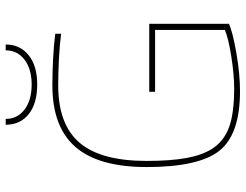

<svg xmlns="http://www.w3.org/2000/svg" viewBox="-112 -724 843 658"><g transform="rotate(-90 309.0 -395.5)"><path d="M535 -285H323V-305H556V-32Q528 -19 456 -6.5Q384 6 325 6Q177 6 121 -64.5Q65 -135 65 -314Q65 -478 133.5 -557.5Q202 -637 345 -637Q390 -637 437 -634.5Q484 -632 522 -627V-607Q484 -612 436.5 -614.5Q389 -617 345 -617Q211 -617 148.5 -544Q86 -471 86 -314Q86 -232 96 -177.5Q106 -123 128 -89Q154 -49 201.5 -31.5Q249 -14 335 -14Q382 -14 445 -24Q508 -34 535 -46ZM465 -797H485Q485 -748 448.5 -718.5Q412 -689 348 -689Q283 -689 246.5 -718Q210 -747 210 -797H230Q230 -757 262 -732.5Q294 -708 348 -708Q401 -708 433 -732.5Q465 -757 465 -797Z"/></g></svg>

Font: Blinker Thin
Style: Regular
Weight: 100
Designer: Juergen Huber
Foundry: supertype
Version: Version 1.017;hotconv 1.0.117;makeotfexe 2.5.65602